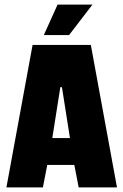

<svg xmlns="http://www.w3.org/2000/svg" viewBox="-20 -817 538 837"><path d="M490 0 376 -621H122L8 0H167L186 -98H304L323 0ZM285 -215H208L243 -437H250ZM383 -797H231L171 -664H281Z"/></svg>

Font: Passion One
Style: Regular
Weight: 400
Designer: Alejandro Lo Celso
Foundry: Fontstage
Version: Version 1.001